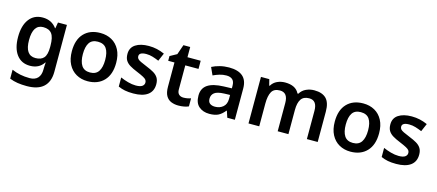

<svg xmlns="http://www.w3.org/2000/svg" viewBox="-59 -1290 4911 2160"><g transform="rotate(15 2396.0 -210.5)"><path d="M263 -552Q367 -552 425 -472H429L441 -542H545V4Q545 120 480 180Q415 240 285 240Q227 240 178 232.5Q129 225 85 207V103Q178 145 293 145Q355 145 387.5 110.5Q420 76 420 10V-4Q420 -19 421.5 -39Q423 -59 424 -71H420Q392 -29 352 -9.5Q312 10 261 10Q161 10 105 -64Q49 -138 49 -270Q49 -402 105.5 -477Q162 -552 263 -552ZM296 -449Q177 -449 177 -268Q177 -90 298 -90Q364 -90 395.5 -126.5Q427 -163 427 -250V-269Q427 -366 395.5 -407.5Q364 -449 296 -449Z M1191 -272Q1191 -137 1121 -63.5Q1051 10 931 10Q857 10 799 -23Q741 -56 708 -119Q675 -182 675 -272Q675 -407 744.5 -479.5Q814 -552 934 -552Q1009 -552 1067 -519.5Q1125 -487 1158 -424.5Q1191 -362 1191 -272ZM803 -272Q803 -186 834 -139Q865 -92 933 -92Q1001 -92 1032 -139Q1063 -186 1063 -272Q1063 -359 1032 -404.5Q1001 -450 932 -450Q864 -450 833.5 -404.5Q803 -359 803 -272Z M1689 -157Q1689 -75 1631 -32.5Q1573 10 1464 10Q1407 10 1366.5 2Q1326 -6 1288 -23V-129Q1328 -111 1376.5 -97.5Q1425 -84 1468 -84Q1520 -84 1543 -100.5Q1566 -117 1566 -144Q1566 -160 1557.5 -173Q1549 -186 1522.5 -200.5Q1496 -215 1443 -237Q1391 -258 1356.5 -279Q1322 -300 1304.5 -329Q1287 -358 1287 -404Q1287 -477 1344.5 -514.5Q1402 -552 1498 -552Q1548 -552 1592.5 -542Q1637 -532 1682 -512L1642 -419Q1604 -435 1568 -446Q1532 -457 1494 -457Q1411 -457 1411 -410Q1411 -393 1421 -380.5Q1431 -368 1458 -355Q1485 -342 1534 -322Q1582 -303 1617 -282.5Q1652 -262 1670.5 -232.5Q1689 -203 1689 -157Z M2021 -91Q2044 -91 2066.5 -95Q2089 -99 2108 -106V-12Q2088 -2 2056 4Q2024 10 1989 10Q1943 10 1905 -5.5Q1867 -21 1845 -59Q1823 -97 1823 -165V-447H1750V-502L1830 -546L1870 -661H1949V-542H2103V-447H1949V-166Q1949 -128 1969 -109.5Q1989 -91 2021 -91Z M2433 -552Q2538 -552 2592 -506Q2646 -460 2646 -364V0H2558L2533 -75H2529Q2494 -31 2455 -10.5Q2416 10 2349 10Q2276 10 2228 -31Q2180 -72 2180 -158Q2180 -242 2241.5 -284Q2303 -326 2429 -330L2522 -333V-361Q2522 -413 2497 -435Q2472 -457 2427 -457Q2386 -457 2348 -445.5Q2310 -434 2274 -417L2234 -505Q2274 -526 2325.5 -539Q2377 -552 2433 -552ZM2456 -254Q2373 -251 2341 -225.5Q2309 -200 2309 -157Q2309 -118 2331.5 -101Q2354 -84 2391 -84Q2446 -84 2484 -116Q2522 -148 2522 -210V-256Z M3425 -552Q3518 -552 3564.5 -505Q3611 -458 3611 -353V0H3485V-329Q3485 -450 3393 -450Q3327 -450 3298.5 -407Q3270 -364 3270 -282V0H3145V-329Q3145 -450 3052 -450Q2983 -450 2956.5 -402.5Q2930 -355 2930 -265V0H2805V-542H2902L2920 -471H2926Q2951 -513 2994 -532.5Q3037 -552 3085 -552Q3146 -552 3187.5 -531.5Q3229 -511 3250 -468H3260Q3286 -512 3331 -532Q3376 -552 3425 -552Z M4253 -272Q4253 -137 4183 -63.5Q4113 10 3993 10Q3919 10 3861 -23Q3803 -56 3770 -119Q3737 -182 3737 -272Q3737 -407 3806.5 -479.5Q3876 -552 3996 -552Q4071 -552 4129 -519.5Q4187 -487 4220 -424.5Q4253 -362 4253 -272ZM3865 -272Q3865 -186 3896 -139Q3927 -92 3995 -92Q4063 -92 4094 -139Q4125 -186 4125 -272Q4125 -359 4094 -404.5Q4063 -450 3994 -450Q3926 -450 3895.5 -404.5Q3865 -359 3865 -272Z M4751 -157Q4751 -75 4693 -32.5Q4635 10 4526 10Q4469 10 4428.5 2Q4388 -6 4350 -23V-129Q4390 -111 4438.5 -97.5Q4487 -84 4530 -84Q4582 -84 4605 -100.5Q4628 -117 4628 -144Q4628 -160 4619.5 -173Q4611 -186 4584.5 -200.5Q4558 -215 4505 -237Q4453 -258 4418.5 -279Q4384 -300 4366.5 -329Q4349 -358 4349 -404Q4349 -477 4406.5 -514.5Q4464 -552 4560 -552Q4610 -552 4654.5 -542Q4699 -532 4744 -512L4704 -419Q4666 -435 4630 -446Q4594 -457 4556 -457Q4473 -457 4473 -410Q4473 -393 4483 -380.5Q4493 -368 4520 -355Q4547 -342 4596 -322Q4644 -303 4679 -282.5Q4714 -262 4732.5 -232.5Q4751 -203 4751 -157Z"/></g></svg>

Font: Noto Sans Medefaidrin SemiBold
Style: Regular
Weight: 600
Designer: Dalton Maag Ltd
Foundry: Dalton Maag Ltd
Version: Version 1.002; ttfautohint (v1.8.4.7-5d5b)